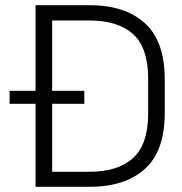

<svg xmlns="http://www.w3.org/2000/svg" viewBox="-20 -720 701 740"><path d="M117 0V-700H325Q462 -700 538.5 -630.5Q615 -561 615 -414V-285Q615 -138 538.5 -69Q462 0 325 0ZM181 -58H325Q435 -58 493 -111Q551 -164 551 -282V-417Q551 -536 493 -588.5Q435 -641 325 -641H181ZM17 -320V-370H305V-320Z"/></svg>

Font: Space Grotesk Frontify Light
Style: Regular
Weight: 300
Designer: Florian Karsten
Version: Version 2.000